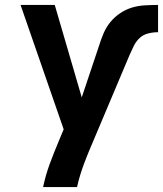

<svg xmlns="http://www.w3.org/2000/svg" viewBox="-20 -540 658 775"><path d="M154 215Q164 167 181 121Q198 75 217 30L237 -18L63 -520H201L310 -147L380 -356Q388 -382 398.5 -406.5Q409 -431 426 -451.5Q443 -472 465.5 -487Q488 -502 513 -509.5Q538 -517 565 -518.5Q592 -520 618 -520V-410Q598 -410 578 -405Q558 -400 543.5 -386.5Q529 -373 520 -354.5Q511 -336 503 -318L338 73Q333 85 328 98Q323 111 318 124Q310 146 303 169Q296 192 291 215Z"/></svg>

Font: Iosevka Custom XBdEx
Style: Regular
Weight: 800
Width: 7
Monospace: yes
Designer: Belleve Invis
Foundry: Belleve Invis
Version: Version 11.2.4; ttfautohint (v1.8.4)